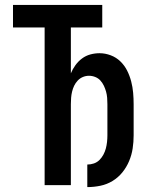

<svg xmlns="http://www.w3.org/2000/svg" viewBox="-20 -755 640 783"><path d="M336 8V-84Q350 -84 363 -88.5Q376 -93 385.5 -102.5Q395 -112 401.5 -124Q408 -136 411.5 -149Q415 -162 416.5 -176Q418 -190 418 -203V-330Q418 -343 417 -356Q416 -369 412.5 -381.5Q409 -394 403.5 -405.5Q398 -417 389.5 -426.5Q381 -436 368.5 -441Q356 -446 343 -446Q330 -446 318 -441Q306 -436 297 -426.5Q288 -417 282.5 -405.5Q277 -394 274 -381.5Q271 -369 270 -356Q269 -343 269 -330V0H162V-643H33V-735H397V-643H269V-456Q276 -473 287.5 -489Q299 -505 314.5 -516.5Q330 -528 348.5 -533Q367 -538 386 -538Q409 -538 431.5 -529.5Q454 -521 471 -504.5Q488 -488 498.5 -467Q509 -446 515 -423Q521 -400 523 -376.5Q525 -353 525 -330V-203Q525 -176 521 -149.5Q517 -123 506.5 -98Q496 -73 479 -52Q462 -31 439 -17Q416 -3 389.5 2.5Q363 8 336 8Z"/></svg>

Font: Iosevka Curly SmBdEx
Style: Regular
Weight: 600
Width: 7
Monospace: yes
Designer: Belleve Invis
Foundry: Belleve Invis
Version: Version 11.1.0; ttfautohint (v1.8.3)